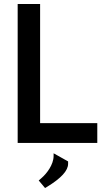

<svg xmlns="http://www.w3.org/2000/svg" viewBox="-20 -720 515 967"><path d="M217 221C289 177 323 139 323 105V93L250 52V65C250 110 214 155 191 175L175 189L207 227ZM69 -700V0H470V-100H182V-700Z"/></svg>

Font: Mint Spirit
Style: Bold
Weight: 700
Designer: HARENDAL Hirwen
Foundry: Arkandis Digital Foundry.
Version: Version 1.004;FFEdit